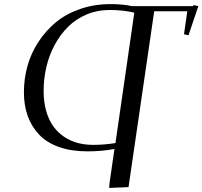

<svg xmlns="http://www.w3.org/2000/svg" viewBox="-20 -732 992 941"><path d="M97.2 -279.8Q97.2 -346.2 114.7 -408.9Q132.3 -471.7 168.2 -526.6Q204.1 -581.5 253.9 -622.8Q303.7 -664.1 372.8 -688Q441.9 -711.9 522 -711.9Q582 -711.9 626 -702.1H925.8L928.2 -707L952.1 -702.1L903.8 -559.1L881.8 -564L897.9 -676.8H735.8L609.9 185.1L515.1 189L517.1 163.1L541 -2Q479.5 9.8 408.2 9.8Q329.1 9.8 268.8 -11.7Q208.5 -33.2 171.4 -72.5Q134.3 -111.8 115.7 -163.8Q97.2 -215.8 97.2 -279.8ZM193.8 -286.1Q193.8 -208 220.7 -148.9Q247.6 -89.8 303.2 -55.9Q358.9 -22 437 -22Q490.7 -22 545.9 -30.8L638.2 -669.9Q583.5 -683.1 517.1 -683.1Q456.5 -683.1 404.1 -660.9Q351.6 -638.7 313.5 -600.6Q275.4 -562.5 248 -512Q220.7 -461.4 207.3 -403.8Q193.8 -346.2 193.8 -286.1Z"/></svg>

Font: Dehuti
Style: Bold-Italic
Weight: 700
Version: Version 1.2